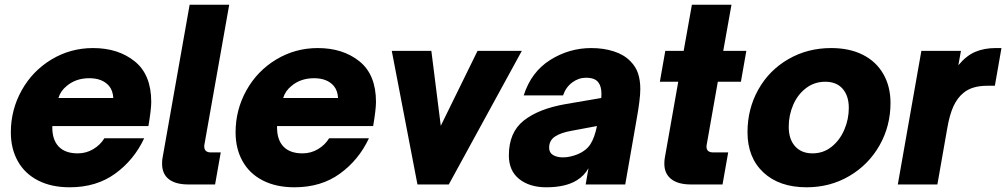

<svg xmlns="http://www.w3.org/2000/svg" viewBox="-20 -783 4271 815"><path d="M26 -221Q26 -317 72 -399.5Q118 -482 198.5 -530.5Q279 -579 375 -579Q482 -579 552 -522.5Q622 -466 622 -350Q622 -319 610 -248H202V-242Q202 -189 229.5 -160.5Q257 -132 310 -132Q346 -132 376 -150Q406 -168 423 -196H592Q549 -104 469 -46Q389 12 276 12Q198 12 141.5 -17Q85 -46 55.5 -99Q26 -152 26 -221ZM461 -367Q459 -399 443 -418Q415 -451 359 -451Q302 -451 263 -418Q237 -397 228 -367Z M780 0Q725 0 696.5 -22.5Q668 -45 668 -88Q668 -104 670 -113L785 -763H953L848 -171Q847 -168 847 -162Q847 -136 875 -136H917L893 0Z M980 -221Q980 -317 1026 -399.5Q1072 -482 1152.5 -530.5Q1233 -579 1329 -579Q1436 -579 1506 -522.5Q1576 -466 1576 -350Q1576 -319 1564 -248H1156V-242Q1156 -189 1183.5 -160.5Q1211 -132 1264 -132Q1300 -132 1330 -150Q1360 -168 1377 -196H1546Q1503 -104 1423 -46Q1343 12 1230 12Q1152 12 1095.5 -17Q1039 -46 1009.5 -99Q980 -152 980 -221ZM1415 -367Q1413 -399 1397 -418Q1369 -451 1313 -451Q1256 -451 1217 -418Q1191 -397 1182 -367Z M1885 0H1752L1643 -567H1811L1851 -249L2007 -567H2195Z M2140 -123Q2140 -221 2203 -271Q2266 -321 2380 -341L2532 -367Q2533 -373 2533 -385Q2533 -416 2520 -433Q2506 -453 2467 -453Q2436 -453 2409 -433Q2382 -413 2370 -378H2203Q2235 -478 2315.5 -528.5Q2396 -579 2490 -579Q2542 -579 2585.5 -565Q2629 -551 2656 -523Q2679 -500 2688.5 -471Q2698 -442 2698 -405Q2698 -362 2681 -269L2634 0H2466L2478 -69Q2460 -37 2429 -18Q2381 12 2299 12Q2228 12 2184 -23Q2140 -58 2140 -123ZM2434 -129Q2469 -144 2486.5 -171.5Q2504 -199 2514 -248L2407 -228Q2361 -220 2336 -203.5Q2311 -187 2311 -156Q2311 -135 2327.5 -125Q2344 -115 2370 -115Q2400 -115 2434 -129Z M2913 0Q2858 0 2829 -23Q2800 -46 2800 -88Q2800 -104 2802 -113L2859 -436H2781L2804 -567H2882L2917 -763H3085L3050 -567H3148L3125 -436H3027L2980 -170Q2979 -167 2979 -160Q2979 -136 3008 -136H3071L3047 0Z M3153 -222Q3153 -321 3199 -403Q3245 -485 3326.5 -532Q3408 -579 3508 -579Q3586 -579 3642.5 -550.5Q3699 -522 3729.5 -469Q3760 -416 3760 -346Q3760 -248 3713.5 -166Q3667 -84 3585.5 -36Q3504 12 3404 12Q3288 12 3220.5 -51Q3153 -114 3153 -222ZM3583 -325Q3583 -376 3557 -406Q3531 -436 3483 -436Q3437 -436 3401.5 -409Q3366 -382 3347 -338Q3328 -294 3328 -245Q3328 -192 3355 -162Q3382 -132 3429 -132Q3475 -132 3510 -160Q3545 -188 3564 -232.5Q3583 -277 3583 -325Z M3791 0 3891 -567H4059L4048 -506Q4082 -547 4120 -563Q4158 -579 4206 -579H4231L4203 -419H4171Q4106 -419 4070 -389Q4044 -368 4027.5 -332.5Q4011 -297 4001 -239L3959 0Z"/></svg>

Font: Open Sauce One Black Italic
Style: Regular
Weight: 900
Italic angle: -10°
Designer: Alfredo Marco Pradil
Foundry: Creative Sauce Fz LLC
Version: Version 1.477